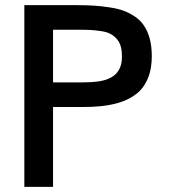

<svg xmlns="http://www.w3.org/2000/svg" viewBox="-20 -731 666 751"><path d="M187.5 -408.7H302.7Q337.9 -408.7 366.5 -412.8Q395 -417 415 -428.2Q435.1 -439.5 446 -459.2Q457 -479 457 -510.3Q457 -547.4 444.8 -567.6Q432.6 -587.9 410.6 -599.1Q397.5 -606 375 -609.4Q352.1 -612.8 332.5 -613.8Q322.8 -614.3 310.1 -614.5Q297.4 -614.7 281.7 -614.7H187.5ZM75.2 0V-710.9H277.8Q297.9 -710.9 314.9 -710.4Q332 -710 347.2 -709Q362.3 -708 377.7 -706.3Q393.1 -704.6 409.2 -702.1Q443.4 -696.8 464.8 -688.5Q488.3 -679.7 509.8 -664.8Q531.2 -649.9 544.4 -628.9Q558.1 -608.4 565.9 -578.9Q573.7 -549.3 573.7 -511.2Q573.7 -465.8 561.5 -432.4Q549.3 -398.9 526.9 -375.5Q491.2 -341.3 435.8 -326.7Q380.4 -312 304.7 -312.5H187.5V0Z"/></svg>

Font: Ride Light
Style: Bold
Weight: 600
Version: Version 3.000